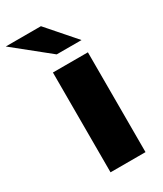

<svg xmlns="http://www.w3.org/2000/svg" viewBox="-261 -831 766 903"><g transform="rotate(-30 121.5 -379.5)"><path d="M61 0V-542H251V0ZM119.1 -606.9 -69.8 -758.8H121.1L253.9 -606.9Z"/></g></svg>

Font: Montserrat ExtraBold
Style: Regular
Weight: 800
Designer: Julieta Ulanovsky
Foundry: Julieta Ulanovsky
Version: Version 9.000